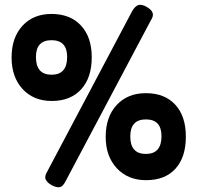

<svg xmlns="http://www.w3.org/2000/svg" viewBox="-20 -751 834 812"><path d="M200 33Q180 22 173.5 8.5Q167 -5 180 -26L539 -704Q551 -725 565 -729.5Q579 -734 600 -722Q621 -710 625.5 -696.5Q630 -683 618 -665L257 16Q246 38 233 40.5Q220 43 200 33ZM199 -324Q122 -324 75.5 -374.5Q29 -425 29 -508Q29 -592 75 -642Q121 -692 198 -692Q277 -692 322.5 -643Q368 -594 368 -509Q368 -422 323 -373Q278 -324 199 -324ZM198 -435Q264 -435 264 -510Q264 -581 198 -581Q132 -581 132 -510Q132 -435 198 -435ZM598 11Q521 11 474 -39.5Q427 -90 427 -172Q427 -257 473.5 -307Q520 -357 597 -357Q676 -357 721 -308.5Q766 -260 766 -173Q766 -86 722 -37.5Q678 11 598 11ZM597 -100Q663 -100 663 -175Q663 -246 597 -246Q531 -246 531 -174Q531 -100 597 -100Z"/></svg>

Font: Fredoka SemiBold
Style: Regular
Weight: 600
Designer: Ben Nathan
Foundry: Milena B. Brandão, Ben Nathan
Version: Version 2.001